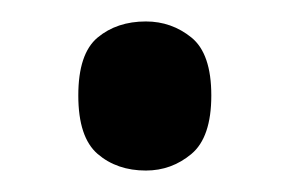

<svg xmlns="http://www.w3.org/2000/svg" viewBox="-20 -556 271 179"><path d="M116 -397Q89 -397 71 -412.5Q53 -428 53 -467Q53 -506 71 -521Q89 -536 116 -536Q140 -536 158.5 -521Q177 -506 177 -467Q177 -428 158.5 -412.5Q140 -397 116 -397Z"/></svg>

Font: Noto Serif ExtraCondensed SemiBold
Style: Regular
Weight: 600
Width: 2
Designer: Monotype Design Team
Foundry: Monotype Imaging Inc.
Version: Version 2.015; ttfautohint (v1.8.4.7-5d5b)